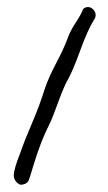

<svg xmlns="http://www.w3.org/2000/svg" viewBox="-20 -590 302 538"><path d="M226.6 -570.3Q218.8 -570.3 212.9 -564.5Q208 -550.8 192.9 -527.8Q177.7 -504.9 170.9 -486.3Q159.2 -454.1 138.2 -414.6Q117.2 -375 106.4 -343.8Q89.8 -291 69.8 -245.1Q49.8 -199.2 37.1 -162.1Q18.6 -116.2 18.6 -98.6Q18.6 -87.9 25.9 -80.1Q33.2 -72.3 39.1 -72.3Q43.9 -72.3 50.8 -75.2Q57.6 -78.1 60.5 -85Q63.5 -91.8 73.2 -125Q94.7 -196.3 119.1 -243.2Q126 -256.8 143.1 -303.7Q160.2 -350.6 171.9 -370.1Q185.5 -395.5 205.6 -450.7Q225.6 -505.9 243.2 -534.2Q248 -540 248 -547.9Q248 -556.6 241.2 -563.5Q234.4 -570.3 226.6 -570.3Z"/></svg>

Font: 辰宇落雁體 Thin Monospaced
Style: Regular
Weight: 100
Designer: Written by Liu, Wei-Chen; Created by Wang, Li-Yu.
Version: Version 1.000